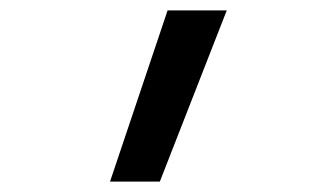

<svg xmlns="http://www.w3.org/2000/svg" viewBox="-20 -792 640 370"><path d="M192 -442 303 -772H417L288 -442Z"/></svg>

Font: Iosevka Fixed Medium Extended
Style: Regular
Weight: 500
Width: 7
Monospace: yes
Designer: Belleve Invis
Foundry: Belleve Invis
Version: Version 24.1.1; ttfautohint (v1.8.4)